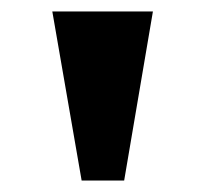

<svg xmlns="http://www.w3.org/2000/svg" viewBox="-20 -734 357 334"><path d="M122 -420H196L246 -714H71Z"/></svg>

Font: Noto Serif Gurmukhi ExtraBold
Style: Regular
Weight: 800
Designer: Vaibhav Singh and the Monotype Design Team
Foundry: Monotype Imaging Inc.
Version: Version 2.004